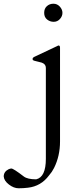

<svg xmlns="http://www.w3.org/2000/svg" viewBox="-141 -697 443 1030"><path d="M53 265Q105 253 105 155V-333Q105 -353 83 -361Q73 -364 61.5 -366.5Q50 -369 43.5 -371Q37 -373 35.5 -374.5Q34 -376 34 -381.5Q34 -387 41 -391L166 -450Q171 -453 173 -453Q181 -453 181 -441V62Q181 140 149 204Q138 226 122 244Q79 302 9 310Q-15 313 -41 313Q-67 313 -93 293Q-119 273 -121 250Q-121 224 -95 211Q-86 207 -80 207Q-69 207 -13 250Q7 265 53 265ZM147 -580Q127 -580 111.5 -592.5Q96 -605 96 -628Q96 -651 110.5 -664Q125 -677 145.5 -677Q166 -677 180 -661.5Q194 -646 194 -628Q194 -610 180.5 -595Q167 -580 147 -580Z"/></svg>

Font: Cardo
Style: Regular
Weight: 400
Designer: David J. Perry
Foundry: David J. Perry
Version: Version 1.0451